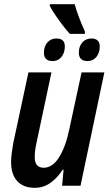

<svg xmlns="http://www.w3.org/2000/svg" viewBox="-20 -888 524 918"><path d="M314 -726Q298 -743 279.5 -767.5Q261 -792 244 -817Q227 -842 218 -860V-868H337Q345 -839 357 -807Q369 -775 386 -737V-726ZM232 -596Q190 -596 190 -636Q190 -666 206.5 -685Q223 -704 250 -704Q290 -704 290 -666Q290 -636 274 -616Q258 -596 232 -596ZM399 -596Q357 -596 357 -636Q357 -666 373.5 -685Q390 -704 418 -704Q436 -704 446.5 -694.5Q457 -685 457 -666Q457 -636 441 -616Q425 -596 399 -596ZM146 10Q91 10 62 -22.5Q33 -55 33 -113Q33 -131 36 -155Q39 -179 43 -202L116 -542H226L156 -212Q146 -168 146 -137Q146 -86 189 -86Q231 -86 262.5 -136Q294 -186 312 -273L370 -542H479L365 0H277L284 -77H280Q255 -38 221.5 -14Q188 10 146 10Z"/></svg>

Font: Noto Sans Condensed SemiBold
Style: Italic
Weight: 600
Width: 3
Italic angle: -12°
Designer: Monotype Design Team
Foundry: Monotype Imaging Inc.
Version: Version 2.013; ttfautohint (v1.8.4.7-5d5b)